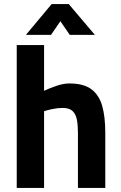

<svg xmlns="http://www.w3.org/2000/svg" viewBox="-20 -921 593 941"><path d="M62 0V-700H196V-476Q219 -487 254.5 -499.5Q290 -512 320 -512Q390 -512 428 -483.5Q466 -455 481 -401.5Q496 -348 496 -271V0H362V-268Q362 -306 357 -333.5Q352 -361 336 -376.5Q320 -392 287 -392Q263 -392 237 -386.5Q211 -381 196 -376V0ZM107 -750 233 -901H317L445 -750H322L276 -817L230 -750Z"/></svg>

Font: Titillium Web
Style: Bold
Weight: 700
Designer: Mohamed Gaber, Accademia di Belle Arti di Urbino
Foundry: Kief Type Foundry, Accademia di Belle Arti di Urbino
Version: Version 3.000